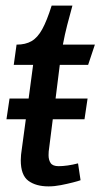

<svg xmlns="http://www.w3.org/2000/svg" viewBox="-20 -652 358 684"><path d="M14 -301H82L98 -421H29L39 -493Q71 -493 92.5 -505.5Q114 -518 130.5 -548Q147 -578 164 -632H238Q228 -596 219.5 -563Q211 -530 204 -493H318L294 -421H193L178 -301H292L281 -227H168L155 -124Q154 -120 153.5 -112.5Q153 -105 153 -99Q153 -82 160.5 -71Q168 -60 189 -60Q203 -60 221 -62.5Q239 -65 258 -70L267 -10Q259 -7 239.5 -2Q220 3 197 7.5Q174 12 153 12Q108 12 81 -8Q54 -28 54 -81Q54 -89 55 -100.5Q56 -112 57 -116L72 -227H3Z"/></svg>

Font: Rosario SemiBold
Style: Italic
Weight: 600
Italic angle: -8.05°
Designer: Hector Gatti
Foundry: Omnibus Type
Version: Version 1.101; ttfautohint (v1.8.1.43-b0c9)